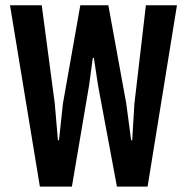

<svg xmlns="http://www.w3.org/2000/svg" viewBox="-20 -692 693 712"><path d="M17.1 -672.4 127.9 0H246.6L310.1 -374L324.2 -477.1H328.1L343.8 -374L413.6 0H527.3L636.2 -672.4H521L478.5 -308.1L470.2 -171.9H466.3L448.2 -308.1L381.8 -672.4H277.8L213.4 -308.1L198.7 -171.9H194.8L183.1 -308.1L134.8 -672.4Z"/></svg>

Font: Fjalla One
Style: Regular
Weight: 400
Designer: Irina Smirnova
Foundry: Irina Smirnova
Version: Version 1.001